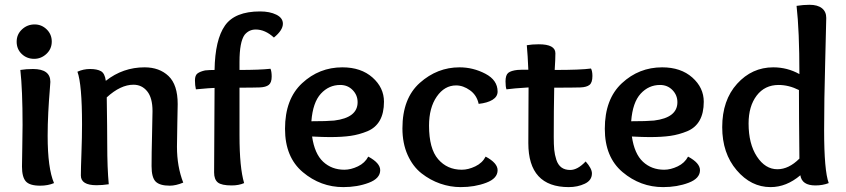

<svg xmlns="http://www.w3.org/2000/svg" viewBox="-20 -763 3494 793"><path d="M116.2 -478Q188 -478 188 -424.8Q188 -418.9 185.1 -384.5Q182.1 -350.1 179.4 -299.1Q176.8 -248 176.8 -202.1Q176.8 -67.9 203.1 -6.8Q178.2 3.9 146 3.9Q102.1 3.9 86.4 -14.2Q70.8 -32.2 70.8 -75.2Q70.8 -90.8 72 -152.3Q73.2 -213.9 73.2 -247.1Q73.2 -392.1 64 -474.1Q87.9 -478 116.2 -478ZM121.1 -520Q90.8 -520 69.8 -540Q48.8 -560.1 48.8 -590.8Q48.8 -621.1 70.8 -641.6Q92.8 -662.1 123 -662.1Q151.9 -662.1 172.9 -641.6Q193.8 -621.1 193.8 -591.3Q193.8 -561 171.9 -540.5Q149.9 -520 121.1 -520Z M417 -429.2Q487.8 -484.9 577.1 -484.9Q638.2 -484.9 676 -449Q713.9 -413.1 713.9 -333Q713.9 -321.8 712.4 -254.9Q710.9 -188 710.9 -157.2Q710.9 -75.2 736.8 -8.8Q706.1 3.9 681.2 3.9Q640.1 3.9 623 -12.9Q606 -29.8 606 -77.1Q606 -128.9 607.9 -202.4Q609.9 -275.9 609.9 -304.2Q609.9 -358.9 587.9 -386Q565.9 -413.1 531.2 -413.1Q478 -413.1 420.9 -360.8Q422.9 -227.1 422.9 -166Q422.9 -69.8 429.2 -2Q401.9 2 378.9 2Q314 2 314 -38.1Q314 -66.9 316.4 -131.8Q318.8 -196.8 318.8 -249Q318.8 -415 299.8 -466.8Q324.2 -478 352.1 -478Q380.9 -478 397 -469Q413.1 -460 417 -429.2Z M969.2 -507.8V-474.1Q1053.2 -474.1 1097.2 -479Q1102.1 -467.8 1102.1 -446.8Q1102.1 -421.9 1090.1 -412.4Q1078.1 -402.8 1052.2 -401.9Q1023.4 -400.9 969.2 -400.9V-203.1Q969.2 -70.8 988.3 -6.8Q966.3 2.9 937 2.9Q895 2.9 879.6 -9.5Q864.3 -22 864.3 -50.8Q864.3 -105 865.2 -217.5Q866.2 -330.1 866.2 -399.9Q852.1 -399.9 789.1 -394Q785.2 -410.2 785.2 -431.2Q785.2 -452.1 796.1 -460Q807.1 -467.8 827.1 -472.2Q845.2 -474.1 866.2 -474.1Q868.2 -599.1 909.2 -657.5Q950.2 -715.8 1054.2 -715.8Q1094.2 -715.8 1121.3 -702.4Q1148.4 -689 1148.4 -665Q1148.4 -638.2 1111.3 -607.9Q1075.2 -641.1 1036.1 -641.1Q1008.3 -641.1 990.2 -619.1Q969.2 -589.8 969.2 -507.8Z M1342.3 -196.8Q1314.9 -196.8 1269 -199.2Q1279.3 -127.9 1314.7 -95Q1350.1 -62 1402.3 -62Q1429.2 -62 1458.3 -75.9Q1487.3 -89.8 1501 -116.2Q1550.3 -89.8 1550.3 -60.1Q1550.3 -25.9 1503.2 -8.1Q1456.1 9.8 1397.9 9.8Q1304.2 9.8 1230.7 -52Q1157.2 -113.8 1157.2 -231Q1157.2 -354 1227.8 -419.4Q1298.3 -484.9 1394 -484.9Q1471.2 -484.9 1518.6 -442.9Q1565.9 -400.9 1565.9 -342.8Q1565.9 -295.9 1548.6 -265.4Q1531.2 -234.9 1497.3 -220.9Q1463.4 -207 1428.2 -201.9Q1393.1 -196.8 1342.3 -196.8ZM1385.3 -412.1Q1338.4 -412.1 1305.2 -376Q1272 -339.8 1266.1 -262.2Q1330.1 -262.2 1360.4 -265.1Q1457 -276.9 1457 -340.8Q1457 -370.1 1436.5 -391.1Q1416 -412.1 1385.3 -412.1Z M1887.2 -62Q1914.1 -62 1943.1 -75.9Q1972.2 -89.8 1985.8 -116.2Q2035.2 -89.8 2035.2 -60.1Q2035.2 -25.9 1988 -8.1Q1940.9 9.8 1882.8 9.8Q1839.8 9.8 1798.3 -4.6Q1756.8 -19 1720.9 -47.1Q1685.1 -75.2 1663.6 -123Q1642.1 -170.9 1642.1 -232.9Q1642.1 -356.9 1714.1 -420.9Q1786.1 -484.9 1877.9 -484.9Q1934.1 -484.9 1984.6 -458.5Q2035.2 -432.1 2035.2 -384.8Q2035.2 -363.8 2014.2 -350.8Q1993.2 -337.9 1957 -334Q1949.2 -370.1 1921.1 -390.1Q1893.1 -410.2 1863.8 -410.2Q1815.9 -410.2 1783.9 -364Q1752 -317.9 1752 -244.1Q1752 -148.9 1789.6 -105.5Q1827.1 -62 1887.2 -62Z M2116.7 -474.1Q2126 -475.1 2162.1 -475.1Q2159.7 -534.2 2155.8 -576.2Q2176.8 -580.1 2205.1 -580.1Q2273.9 -580.1 2273.9 -543Q2273.9 -519 2271 -474.1Q2378.9 -474.1 2420.9 -480Q2426.8 -469.2 2426.8 -449.2Q2426.8 -421.9 2414.8 -412.4Q2402.8 -402.8 2377 -401.9Q2346.7 -400.9 2269 -400.9Q2267.1 -307.1 2267.1 -198.2Q2267.1 -166 2269 -145Q2271 -124 2277.8 -103Q2284.7 -82 2298.8 -71.5Q2313 -61 2335 -61Q2365.7 -61 2398.9 -96.2Q2424.8 -66.9 2424.8 -46.9Q2424.8 -18.1 2395.3 -4.2Q2365.7 9.8 2329.1 9.8Q2162.1 9.8 2162.1 -171.9Q2162.1 -219.2 2162.6 -302.7Q2163.1 -386.2 2163.1 -401.9Q2098.6 -397.9 2071.8 -394Q2067.9 -404.8 2067.9 -426.8Q2067.9 -453.1 2079.3 -462.2Q2090.8 -471.2 2116.7 -474.1Z M2663.1 -196.8Q2635.7 -196.8 2589.8 -199.2Q2600.1 -127.9 2635.5 -95Q2670.9 -62 2723.1 -62Q2750 -62 2779.1 -75.9Q2808.1 -89.8 2821.8 -116.2Q2871.1 -89.8 2871.1 -60.1Q2871.1 -25.9 2824 -8.1Q2776.9 9.8 2718.8 9.8Q2625 9.8 2551.5 -52Q2478 -113.8 2478 -231Q2478 -354 2548.6 -419.4Q2619.1 -484.9 2714.8 -484.9Q2792 -484.9 2839.4 -442.9Q2886.7 -400.9 2886.7 -342.8Q2886.7 -295.9 2869.4 -265.4Q2852.1 -234.9 2818.1 -220.9Q2784.2 -207 2749 -201.9Q2713.9 -196.8 2663.1 -196.8ZM2706.1 -412.1Q2659.2 -412.1 2626 -376Q2592.8 -339.8 2586.9 -262.2Q2650.9 -262.2 2681.2 -265.1Q2777.8 -276.9 2777.8 -340.8Q2777.8 -370.1 2757.3 -391.1Q2736.8 -412.1 2706.1 -412.1Z M3190.9 -64Q3237.8 -64 3281.7 -107.9Q3279.8 -292 3279.8 -391.1Q3237.8 -412.1 3195.8 -412.1Q3138.7 -412.1 3105.2 -368.2Q3071.8 -324.2 3071.8 -252.9Q3071.8 -168.9 3106.2 -116.5Q3140.6 -64 3190.9 -64ZM2962.9 -237.8Q2962.9 -349.1 3024.4 -417Q3085.9 -484.9 3173.8 -484.9Q3231.9 -484.9 3281.7 -457Q3281.7 -636.2 3270 -738.8Q3297.9 -743.2 3323.7 -743.2Q3356.9 -743.2 3374.8 -729Q3392.6 -714.8 3392.6 -689Q3392.6 -664.1 3388.2 -506.6Q3383.8 -349.1 3383.8 -224.1Q3383.8 -58.1 3402.8 -6.8Q3377.9 2.9 3347.7 2.9Q3292 2.9 3285.6 -39.1Q3228 9.8 3162.6 9.8Q3082 9.8 3022.5 -60.1Q2962.9 -129.9 2962.9 -237.8Z"/></svg>

Font: Sukar
Style: Bold
Weight: 700
Designer: Dario Muhafara - Ghiath Alsory
Foundry: Dario Muhafara - Ghiath Alsory
Version: Version 1.00 March 27, 2016, initial release